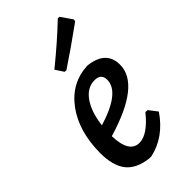

<svg xmlns="http://www.w3.org/2000/svg" viewBox="-224 -768 837 837"><g transform="rotate(-45 194.5 -350.0)"><path d="M316 -707 326 -706 362 -654 360 -644Q262 -573 182 -520L172 -521L147 -559Q244 -638 316 -707ZM340 -108Q276 -14 179 7H166Q96 -1 63.5 -41.5Q31 -82 31 -162Q32 -295 95 -380Q158 -465 260 -470L270 -469Q365 -455 365 -372Q365 -250 119 -177Q122 -71 184 -71Q235 -71 297 -148L310 -147ZM238 -403Q193 -403 162 -359.5Q131 -316 122 -241Q279 -289 279 -365Q279 -403 238 -403Z"/></g></svg>

Font: Alegreya Sans Medium
Style: Italic
Weight: 500
Italic angle: -7°
Designer: Juan Pablo del Peral
Foundry: Huerta Tipografica
Version: Version 2.007